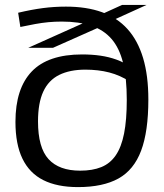

<svg xmlns="http://www.w3.org/2000/svg" viewBox="-20 -753 668 783"><path d="M510 -420Q470 -446 425.5 -457.5Q381 -469 328 -469Q265 -469 221.5 -447.5Q178 -426 156.5 -379.5Q135 -333 135 -258Q135 -151 178 -104Q221 -57 307 -57Q357 -57 393 -71.5Q429 -86 452 -119.5Q475 -153 486 -208.5Q497 -264 497 -346Q497 -435 482 -496Q467 -557 435 -594Q403 -631 352.5 -648Q302 -665 232 -665Q203 -665 177 -662.5Q151 -660 123.5 -655Q96 -650 63 -643L54 -701Q109 -714 155 -720Q201 -726 249 -726Q333 -726 395.5 -703.5Q458 -681 500 -634.5Q542 -588 563.5 -516.5Q585 -445 585 -347Q585 -217 555.5 -138.5Q526 -60 463 -25Q400 10 298 10Q213 10 156.5 -18.5Q100 -47 71.5 -106Q43 -165 43 -256Q43 -392 109.5 -461.5Q176 -531 315 -531Q355 -531 389.5 -526Q424 -521 454.5 -510Q485 -499 512 -481ZM196 -558H95L365 -679L366 -682L478 -733H578L415 -659L412 -654Z"/></svg>

Font: Georama SemiExpanded
Style: Regular
Weight: 400
Width: 6
Designer: Jean-Baptiste Levee
Foundry: Production Type
Version: Version 1.001